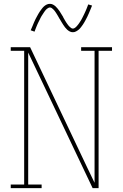

<svg xmlns="http://www.w3.org/2000/svg" viewBox="-20 -981 640 1001"><path d="M36 0V-19H106V-716H36V-735H137L434 -109L473 -28V-716H403V-735H564V-716H494V0H463L127 -707V-19H197V0ZM360 -813Q351 -813 343.5 -817Q336 -821 330 -826.5Q324 -832 319 -838.5Q314 -845 309.5 -852Q305 -859 300.5 -866.5Q296 -874 292 -881L291 -882Q289 -886 286 -891Q283 -896 280.5 -900.5Q278 -905 275 -909.5Q272 -914 269.5 -918Q267 -922 264 -925.5Q261 -929 257 -933Q253 -937 249 -939.5Q245 -942 240 -942Q236 -942 231.5 -939.5Q227 -937 224 -934.5Q221 -932 218 -928.5Q215 -925 211.5 -920Q208 -915 206.5 -912.5Q205 -910 203 -907Q201 -904 199 -901Q197 -898 195 -894.5Q193 -891 191 -887Q189 -883 187 -878.5Q185 -874 182.5 -869.5Q180 -865 178 -860.5Q176 -856 173.5 -850.5Q171 -845 169 -839.5Q167 -834 164.5 -828Q162 -822 160 -816L140 -823Q145 -834 149 -844Q153 -854 157 -863.5Q161 -873 165 -881Q169 -889 173 -896Q177 -903 180.5 -909.5Q184 -916 188 -921.5Q192 -927 197.5 -934.5Q203 -942 209 -947.5Q215 -953 223 -957Q231 -961 240 -961Q249 -961 256.5 -957Q264 -953 270 -947.5Q276 -942 281 -935.5Q286 -929 291 -922Q296 -915 300 -907.5Q304 -900 309 -893V-892Q311 -888 314 -883Q317 -878 319.5 -873.5Q322 -869 325 -864.5Q328 -860 330.5 -856.5Q333 -853 336 -849Q339 -845 343 -841.5Q347 -838 351 -835Q355 -832 360 -832Q364 -832 368.5 -834.5Q373 -837 376 -840Q379 -843 382 -846.5Q385 -850 388.5 -854.5Q392 -859 393.5 -861.5Q395 -864 397 -867Q399 -870 401 -873Q403 -876 405 -880Q407 -884 409 -887.5Q411 -891 413 -895.5Q415 -900 417.5 -904.5Q420 -909 422 -914Q424 -919 426.5 -924Q429 -929 431 -934.5Q433 -940 435.5 -946Q438 -952 440 -958L460 -952Q455 -940 451 -930Q447 -920 443 -911Q439 -902 435 -893.5Q431 -885 427 -878Q423 -871 419.5 -864.5Q416 -858 412 -852.5Q408 -847 402.5 -839.5Q397 -832 391 -827Q385 -822 377 -817.5Q369 -813 360 -813Z"/></svg>

Font: Iosevka Curly Slab ThEx
Style: Regular
Weight: 100
Width: 7
Monospace: yes
Designer: Belleve Invis
Foundry: Belleve Invis
Version: Version 11.1.0; ttfautohint (v1.8.3)